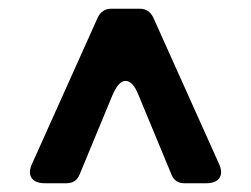

<svg xmlns="http://www.w3.org/2000/svg" viewBox="-20 -720 574 439"><path d="M54 -347 204 -681Q214 -700 234 -700H300Q320 -700 330 -681L480 -347Q490 -326 482 -313.5Q474 -301 451 -301H402Q380 -301 372 -321L297 -502Q284 -535 267 -535Q251 -535 237 -502L162 -321Q154 -301 132 -301H83Q60 -301 52 -313.5Q44 -326 54 -347Z"/></svg>

Font: Higure Gothic Black
Style: Regular
Weight: 900
Designer: Yoshimichi Ohira
Foundry: Positype
Version: Version 1.000